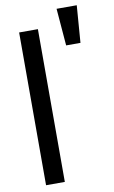

<svg xmlns="http://www.w3.org/2000/svg" viewBox="-93 -888 557 937"><g transform="rotate(-10 185.5 -419.5)"><path d="M57 -757H150V0H57ZM257 -839H357L343 -655H272Z"/></g></svg>

Font: BLUETTI 2.0 Normal
Style: Normal
Weight: 400
Designer: Stijn de Vries
Foundry: tokotype
Version: Version 2.005;October 31, 2023;FontCreator 14.0.0.2814 64-bi